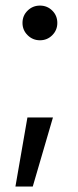

<svg xmlns="http://www.w3.org/2000/svg" viewBox="-20 -522 280 687"><path d="M35.2 145.5 78.1 -101.6H169.4L97.2 145.5ZM123 -377.9Q97.2 -377.9 78.9 -396Q60.5 -414.1 60.5 -439.9Q60.5 -466.3 78.9 -484.1Q97.2 -502 123 -502Q148.9 -502 167 -484.1Q185.1 -466.3 185.1 -439.9Q185.1 -414.1 167 -396Q148.9 -377.9 123 -377.9Z"/></svg>

Font: Inter 28pt
Style: Regular
Weight: 400
Designer: Rasmus Andersson
Foundry: rsms
Version: Version 4.001;git-66647c0bb